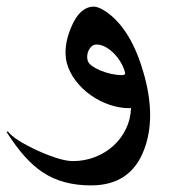

<svg xmlns="http://www.w3.org/2000/svg" viewBox="-43 -396 524 579"><path d="M334 -177.7Q330.1 -192.9 321.3 -207.8Q312.5 -222.7 300.8 -234.6Q289.1 -246.6 275.4 -254.2Q261.7 -261.7 248 -261.7Q240.2 -261.7 234.4 -257.1Q228.5 -252.4 224.9 -245.4Q221.2 -238.3 220.2 -230Q219.2 -221.7 221.2 -213.9Q223.6 -205.1 234.4 -197.3Q245.1 -189.5 260.5 -183.1Q275.9 -176.8 293 -173.1Q310.1 -169.4 324.7 -169.4Q336.4 -169.4 334 -177.7ZM393.6 -163.1Q426.8 -37.6 391.6 55.2Q351.1 163.1 231.4 163.1Q188.5 163.1 152.1 153.3Q115.7 143.6 85 123Q57.1 104.5 30.5 74.5Q3.9 44.4 -22.9 2.4L-19.5 0Q0.5 26.4 73.7 59.6Q141.6 89.8 176.8 89.8Q211.9 89.8 243.4 77.6Q274.9 65.4 298.8 43.7Q322.8 22 336.9 -7.3Q351.1 -36.6 352.1 -70.8Q350.6 -69.8 347.2 -69.8Q316.9 -69.8 286.6 -80.3Q256.3 -90.8 230.5 -109.1Q204.6 -127.4 185.3 -152.6Q166 -177.7 158.2 -207Q152.8 -229 155.5 -255.1Q158.2 -281.2 170.9 -312Q184.1 -344.7 201.7 -360.4Q219.2 -376 239.7 -376Q252 -376 270 -365.2Q310.5 -340.3 341.8 -290.3Q373 -240.2 393.6 -163.1Z"/></svg>

Font: XB Khoramshahr
Style: Oblique
Weight: 400
Italic angle: 12°
Designer: Behnam
Foundry: Irmug
Version: Version 8.005 2009